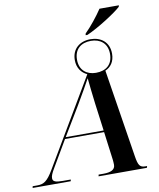

<svg xmlns="http://www.w3.org/2000/svg" viewBox="-151 -1047 936 1127"><g transform="rotate(-10 317.5 -484.0)"><path d="M415 -839 413 -829H424C493 -859 601 -929 633 -959L636 -968H520C493 -927 449 -872 415 -839ZM-49 0H178L180 -10H133C91 -10 73 -16 73 -36C73 -50 79 -65 97 -95L188 -250H421L443 -82C444 -72 445 -62 445 -51C445 -22 419 -10 375 -10H346L344 0H632L635 -10H626C592 -10 583 -23 574 -80L491 -604C524 -618 547 -648 547 -696C547 -765 498 -801 436 -801C374 -801 325 -764 325 -696C325 -648 350 -617 383 -602L78 -86C41 -23 19 -10 -19 -10H-47ZM435 -601C382 -601 338 -631 338 -696C338 -761 381 -791 437 -791C491 -791 535 -761 535 -696C535 -632 494 -601 435 -601ZM194 -260 297 -431C335 -495 361 -542 381 -578C385 -534 391 -486 398 -426L420 -260Z"/></g></svg>

Font: Noto Serif Display SemiCondensed SemiBold
Style: Italic
Weight: 600
Width: 4
Italic angle: -12°
Designer: Monotype Design Team
Foundry: Monotype Imaging Inc.
Version: Version 2.009